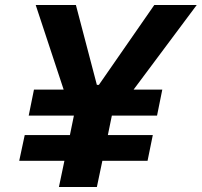

<svg xmlns="http://www.w3.org/2000/svg" viewBox="-20 -749 808 769"><path d="M216 0 238 -105H57L79 -208H260L276 -286H95L116 -390H235L123 -729H284L368 -409H376L598 -729H768L515 -390H630L609 -286H428L412 -208H592L571 -105H390L368 0Z"/></svg>

Font: Mona Sans ExtraLight
Style: Bold Italic
Weight: 700
Italic angle: -11.6951°
Version: Version 2.000